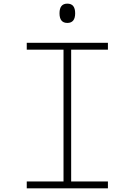

<svg xmlns="http://www.w3.org/2000/svg" viewBox="-20 -1035 740 1055"><path d="M127 0V-38H329V-762H127V-800H573V-762H371V-38H573V0ZM350 -909Q307 -909 307 -962Q307 -1015 350 -1015Q393 -1015 393 -962Q393 -909 350 -909Z"/></svg>

Font: Martian Mono Thin
Style: Regular
Weight: 100
Monospace: yes
Designer: Roman Shamin
Foundry: Evil Martians
Version: Version 1.000; ttfautohint (v1.8.4.7-5d5b)